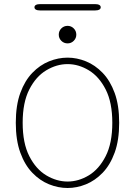

<svg xmlns="http://www.w3.org/2000/svg" viewBox="-20 -906 659 936"><path d="M309.5 10.5Q264 10.5 219.2 -7.5Q174.5 -25.5 137.8 -63.5Q101 -101.5 79 -162Q57 -222.5 57 -307.5Q57 -392.5 79 -452.8Q101 -513 137.8 -551Q174.5 -589 219.2 -607Q264 -625 309.5 -625Q354.5 -625 399 -607Q443.5 -589 480.2 -551Q517 -513 539 -452.8Q561 -392.5 561 -307.5Q561 -222.5 539 -162Q517 -101.5 480.2 -63.5Q443.5 -25.5 399 -7.5Q354.5 10.5 309.5 10.5ZM309.5 -21Q363 -21 413 -51.2Q463 -81.5 495.2 -144.8Q527.5 -208 527.5 -307.5Q527.5 -406.5 495.2 -469.8Q463 -533 413 -563.2Q363 -593.5 309.5 -593.5Q256 -593.5 205.5 -563.2Q155 -533 122.8 -469.8Q90.5 -406.5 90.5 -307.5Q90.5 -208 122.8 -144.8Q155 -81.5 205.5 -51.2Q256 -21 309.5 -21ZM309.5 -694.5Q291.5 -694.5 279 -707Q266.5 -719.5 266.5 -737Q266.5 -755 279 -767.5Q291.5 -780 309.5 -780Q327 -780 339.5 -767.5Q352 -755 352 -737Q352 -719.5 339.5 -707Q327 -694.5 309.5 -694.5ZM148 -870.5Q148 -878 155.2 -882Q162.5 -886 176.5 -886H442.5Q456.5 -886 463.8 -882Q471 -878 471 -870.5Q471 -863 463.8 -859Q456.5 -855 442.5 -855H176.5Q162.5 -855 155.2 -859Q148 -863 148 -870.5Z"/></svg>

Font: Sono ExtraLight
Style: Regular
Weight: 200
Designer: Tyler Finck
Foundry: Tyler Finck
Version: Version 2.112